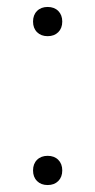

<svg xmlns="http://www.w3.org/2000/svg" viewBox="-20 -522 274 552"><path d="M75 -460Q75 -479 86.5 -490.5Q98 -502 117 -502Q136 -502 147.5 -490.5Q159 -479 159 -460Q159 -441 147.5 -429.5Q136 -418 117 -418Q98 -418 86.5 -429.5Q75 -441 75 -460ZM75 -32Q75 -51 86.5 -62.5Q98 -74 117 -74Q136 -74 147.5 -62.5Q159 -51 159 -32Q159 -13 147.5 -1.5Q136 10 117 10Q98 10 86.5 -1.5Q75 -13 75 -32Z"/></svg>

Font: Trirong ExtraLight
Style: Regular
Weight: 275
Designer: Katatrad Team
Foundry: CadsonDemak
Version: Version 1.001